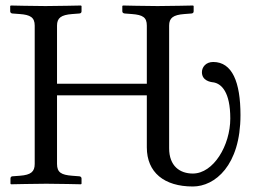

<svg xmlns="http://www.w3.org/2000/svg" viewBox="-20 -667 940 697"><path d="M513 -132C513 -41 576 10 680 10C760 10 853 -66 853 -249C853 -369 823 -442 754 -442C727 -442 713 -423 713 -405C713 -374 744 -369 755 -368C784 -363 816 -333 816 -237C816 -139 755 -37 680 -37C633 -37 594 -64 594 -129V-574C594 -602 608.7 -612.9 649 -616L675 -618C680 -618.4 683 -621 683 -626V-645L681 -647C681 -647 588 -645 552 -645C513 -645 426 -647 426 -647L424 -645V-626C424 -621 428 -618.4 433 -618L459 -616C498.3 -613 513 -604 513 -574V-363H187V-574C187 -602 201.8 -612.9 242 -616L268 -618C273 -618.4 276 -621 276 -626V-645L274 -647C274 -647 181 -645 145 -645C106 -645 19 -647 19 -647L17 -645V-626C17 -621 21 -618.3 25 -618L52 -616C89.8 -613.2 106 -604 106 -574V-72C106 -44 92.8 -32 52 -29L25 -27C21 -26.7 18 -24 18 -19V0L20 2C20 2 113 0 148 0C188 0 274 2 274 2L276 0V-19C276 -24 272 -26.7 268 -27L242 -29C202.3 -32.1 187 -41 187 -72V-321H513Z"/></svg>

Font: Libertinus Math
Style: Regular
Weight: 400
Designer: Philipp H. Poll
Foundry: Khaled Hosny
Version: Version 6.2